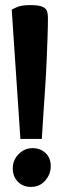

<svg xmlns="http://www.w3.org/2000/svg" viewBox="-20 -705 260 753"><path d="M60 -160 26 -667Q32 -671 49 -678Q66 -685 99 -685Q132 -685 146.5 -678.5Q161 -672 164.5 -661Q168 -650 168 -636Q168 -603 166.5 -560.5Q165 -518 163 -469Q161 -420 157.5 -367.5Q154 -315 150.5 -262.5Q147 -210 144 -160ZM101 28Q70 28 50 7.5Q30 -13 30 -45Q30 -77 53 -100.5Q76 -124 108 -124Q138 -124 158.5 -105Q179 -86 179 -53Q179 -22 157.5 3Q136 28 101 28Z"/></svg>

Font: Faustina
Style: Bold
Weight: 700
Designer: Alfonso Garcia
Foundry: http://www.omnibus-type.com
Version: Version 1.200